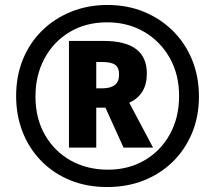

<svg xmlns="http://www.w3.org/2000/svg" viewBox="-20 -744 866 774"><path d="M412 10Q329 10 261.5 -18Q194 -46 145.5 -96Q97 -146 71 -212.5Q45 -279 45 -357Q45 -438 72.5 -505Q100 -572 150 -621Q200 -670 267.5 -697Q335 -724 413 -724Q493 -724 560 -696.5Q627 -669 677 -619.5Q727 -570 754.5 -502.5Q782 -435 782 -355Q782 -275 754.5 -208.5Q727 -142 677.5 -93Q628 -44 560.5 -17Q493 10 412 10ZM415 -60Q499 -60 564 -98.5Q629 -137 665.5 -204Q702 -271 702 -357Q702 -444 664 -511Q626 -578 560.5 -616Q495 -654 412 -654Q326 -654 261 -615Q196 -576 159.5 -508.5Q123 -441 123 -355Q123 -267 161 -200.5Q199 -134 265 -97Q331 -60 415 -60ZM258 -149V-579H398Q572 -579 572 -448Q572 -404 554 -375Q536 -346 501 -330L597 -149H478L405 -310H368V-149ZM393 -388Q425 -388 442.5 -401Q460 -414 460 -444Q460 -471 444.5 -482.5Q429 -494 393 -494H368V-388Z"/></svg>

Font: Noto Sans Arabic Cond ExtBd
Style: Regular
Weight: 800
Width: 3
Designer: Monotype Design Team, Nadine Chahine, Nizar Qandah and Khaled Hosny
Foundry: Monotype Imaging Inc.
Version: Version 2.012; ttfautohint (v1.8.4.7-5d5b)